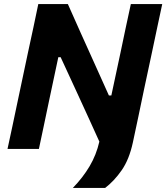

<svg xmlns="http://www.w3.org/2000/svg" viewBox="-20 -733 818 945"><path d="M338.5 192Q388 141 421 85.2Q454 29.5 469 -36Q444 -91 417.5 -149.5Q390.5 -208 359.5 -276L278.5 -451.5H267L220.5 -232.5Q206.5 -164.5 195 -111Q183.5 -57.5 171.5 0H17Q29.5 -58 41 -111.5Q52 -164.5 66.5 -232.5L117.5 -473.5Q132.5 -543 144.5 -598.5Q156 -654 168.5 -713H314Q347 -638.5 377.5 -570.5Q408 -502.5 437.5 -437.5L516 -263H528L573 -473.5Q587.5 -543 599.2 -598.2Q611 -653.5 624 -713H778.5Q766 -654 754 -598.5Q742 -543 727.5 -473L689 -293Q674.5 -223.5 661 -159Q647 -94 634 -32Q616 51.5 579.2 104.5Q542.5 157.5 497.5 192Z"/></svg>

Font: Heraclito
Style: Bold Italic
Weight: 700
Italic angle: -12°
Designer: Kostas Bartsokas (font) & Cristiano Sobral (main changes)
Foundry: Kostas Bartsokas (font) & Cristiano Sobral (main changes)
Version: Version 1.00;July 8, 2020;FontCreator 13.0.0.2655 64-bit